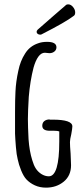

<svg xmlns="http://www.w3.org/2000/svg" viewBox="-20 -853 386 881"><path d="M101 -30Q88 -44 77 -71Q66 -98 61 -123Q56 -142 53 -178Q50 -214 49 -240V-298V-338Q49 -396 51 -433Q53 -478 64 -528Q73 -573 95 -607Q116 -641 154 -654Q172 -661 196 -661Q239 -661 239 -636Q239 -624 229.5 -616.5Q220 -609 207 -609Q201 -609 196 -610Q192 -611 186 -611Q169 -611 156 -593Q143 -575 134 -543Q118 -481 112 -408Q108 -340 108 -307Q108 -273 111 -214Q115 -159 128 -118Q135 -94 144.5 -79.5Q154 -65 169 -55Q186 -44 204 -44Q252 -44 252 -204V-250Q245 -253 229 -253H220H209Q174 -253 174 -276Q174 -290 183.5 -297.5Q193 -305 208 -305V-304H222Q312 -304 312 -273Q312 -264 307 -237Q301 -213 301 -201Q301 -184 304 -148L306 -95Q306 -47 272.5 -19.5Q239 8 191 8Q163 8 140 -2.5Q117 -13 101 -30ZM148 -707Q148 -712 153 -717L169 -731Q174 -736 225 -780L284 -831Q288 -833 293 -833Q305 -833 315 -821Q325 -809 325 -796Q325 -784 318 -780Q282 -752 172 -696Q170 -694 164 -694Q158 -694 153 -697.5Q148 -701 148 -707Z"/></svg>

Font: Amatic SC
Style: Bold
Weight: 700
Designer: Multiple Designers
Foundry: Vernon Adams
Version: Version 2.505